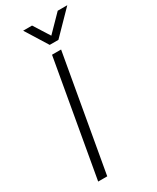

<svg xmlns="http://www.w3.org/2000/svg" viewBox="-220 -929 808 991"><g transform="rotate(-30 184.5 -434.0)"><path d="M369 -868H312L219 -773L159 -868H106L188 -736H240ZM52 0H106L227 -686H173Z"/></g></svg>

Font: Archivo Thin
Style: Italic
Weight: 100
Italic angle: -10°
Designer: Hector Gatti
Foundry: Omnibus-Type
Version: Version 2.001